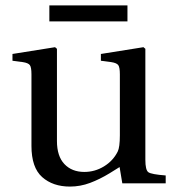

<svg xmlns="http://www.w3.org/2000/svg" viewBox="-20 -676 646 708"><path d="M26 -452V-477L183 -502L190 -496V-156Q190 -100 217.5 -71Q245 -42 291 -42Q330 -42 363.5 -62.5Q397 -83 414 -117Q422 -133 422 -177V-402Q422 -428 416 -436Q410 -444 390 -447L352 -452V-477L509 -502L516 -496V-87Q516 -49 527 -41Q538 -33 591 -29V0H431L421 -60Q420 -59 384 -37Q348 -15 312 -1.5Q276 12 238 12Q175 12 135.5 -23Q96 -58 96 -138V-402Q96 -428 90 -436Q84 -444 64 -447ZM162 -597V-656H450V-597Z"/></svg>

Font: Heuristica
Style: Regular
Weight: 400
Version: Version 1.0.1 ; ttfautohint (v1.4.1)